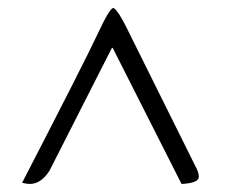

<svg xmlns="http://www.w3.org/2000/svg" viewBox="-20 -708 560 477"><path d="M54 -251Q46 -251 35 -254Q192 -558 222 -622.5Q252 -687 261 -688Q272 -688 309 -610L465 -296Q474 -280 474 -269Q474 -253 431 -251L260 -589H258L103 -284Q82 -251 54 -251Z"/></svg>

Font: Sedan SC
Style: Regular
Weight: 400
Designer: Sebastian Salazar
Foundry: Sebastian Salazar
Version: Version 1.001